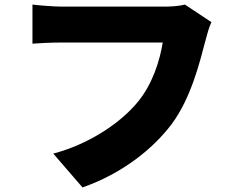

<svg xmlns="http://www.w3.org/2000/svg" viewBox="-20 -763 1040 840"><path d="M789 -743C758 -735 719 -734 697 -734H252C219 -734 153 -739 122 -743V-572C148 -574 203 -577 252 -577H692C679 -497 647 -394 582 -316C503 -220 362 -130 213 -91L341 57C513 -3 649 -111 731 -220C817 -336 854 -492 879 -586C885 -608 894 -644 905 -666Z"/></svg>

Font: Noto Sans CJK Black
Style: Bold
Weight: 900
Designer: Ryoko NISHIZUKA (kana & ideographs); Paul D. Hunt (Latin, Greek & Cyrillic); Wenlong ZHANG (bopomofo); Sandoll Communica
Foundry: Adobe Systems Incorporated
Version: Version 1.000;PS 1;hotconv 1.0.78;makeotf.lib2.5.61930